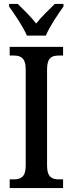

<svg xmlns="http://www.w3.org/2000/svg" viewBox="-20 -951 367 971"><path d="M116 -771H212C230 -816 274 -880 301 -918V-931H257C228 -902 189 -866 163 -832C137 -866 99 -902 70 -931H26V-918C53 -880 97 -816 116 -771ZM29 0H299V-44H277C243 -44 218 -56 218 -112V-601C218 -659 242 -670 277 -670H299V-714H29V-670H51C83 -670 110 -659 110 -601V-111C110 -55 83 -44 51 -44H29Z"/></svg>

Font: Noto Serif Condensed Medium
Style: Regular
Weight: 500
Width: 3
Designer: Monotype Design Team
Foundry: Monotype Imaging Inc.
Version: Version 2.015